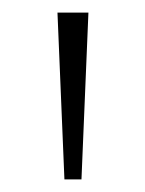

<svg xmlns="http://www.w3.org/2000/svg" viewBox="-20 -725 230 304"><path d="M82 -441 71 -705H120L109 -441Z"/></svg>

Font: Nunito Sans 12pt ExtraLight SemiCondensed
Style: Regular
Weight: 200
Width: 4
Version: Version 3.101;gftools[0.9.27]